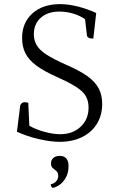

<svg xmlns="http://www.w3.org/2000/svg" viewBox="-20 -675 577 930"><path d="M269 12Q225 12 167 -1.5Q109 -15 62 -37L78 -165Q85 -180 100 -180Q104 -180 109 -179Q114 -178 117 -177L122 -66Q153 -48 195 -36.5Q237 -25 272 -25Q332 -25 370.5 -61Q409 -97 409 -154Q409 -185 396 -208.5Q383 -232 349.5 -253.5Q316 -275 256 -302Q193 -330 156 -357.5Q119 -385 103 -417Q87 -449 87 -491Q87 -565 137 -610Q187 -655 271 -655Q310 -655 355 -644Q400 -633 446 -612L432 -488Q403 -488 401 -504L392 -582Q368 -599 335 -609Q302 -619 268 -619Q211 -619 177.5 -589Q144 -559 144 -510Q144 -479 158 -455.5Q172 -432 206 -410Q240 -388 301 -361Q366 -333 404 -305.5Q442 -278 458.5 -246Q475 -214 475 -172Q475 -117 449.5 -75.5Q424 -34 377.5 -11Q331 12 269 12ZM234 235Q231 232 228.5 228.5Q226 225 226 218Q245 213 253.5 201.5Q262 190 262 177Q262 161 253 153.5Q244 146 235.5 139Q227 132 227 116Q227 100 238.5 90Q250 80 269 80Q312 80 312 130Q312 161 299.5 184Q287 207 269 220Q251 233 234 235Z"/></svg>

Font: Petrona Light
Style: Regular
Weight: 300
Designer: Ringo R. Seeber
Foundry: Ringo R. Seeber
Version: Version 2.001; ttfautohint (v1.8.3)